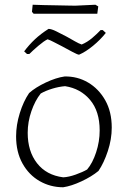

<svg xmlns="http://www.w3.org/2000/svg" viewBox="-20 -782 529 811"><path d="M247 9Q193 9 147.5 -17Q102 -43 75 -91.5Q48 -140 48 -206Q48 -254 63.5 -304Q79 -354 103 -389Q130 -413 173.5 -433.5Q217 -454 253 -459Q307 -460 352 -433.5Q397 -407 424.5 -358.5Q452 -310 452 -243Q452 -194 435.5 -144Q419 -94 396 -60Q367 -36 324 -16Q281 4 247 9ZM247 -33Q270 -34 299.5 -44.5Q329 -55 348 -66Q371 -93 386 -138.5Q401 -184 401 -231Q401 -312 360.5 -360Q320 -408 255 -418Q229 -416 201 -407.5Q173 -399 152 -387Q128 -357 112.5 -312Q97 -267 97 -221Q97 -143 136.5 -92.5Q176 -42 247 -33ZM94 -554 82 -565Q103 -593 127.5 -616Q152 -639 185 -660Q197 -660 218 -649.5Q239 -639 262 -627Q280 -617 296.5 -607.5Q313 -598 325 -594Q349 -604 370 -622Q391 -640 405 -655H414L427 -643Q404 -614 373 -588.5Q342 -563 314 -551Q308 -551 286.5 -562.5Q265 -574 241 -587Q223 -596 207 -604.5Q191 -613 181 -616Q166 -609 142.5 -589Q119 -569 104 -554ZM122 -724 115 -732 118 -762Q138 -761 164.5 -760.5Q191 -760 218 -759.5Q245 -759 267 -758.5Q289 -758 298 -758L383 -762L395 -755L391 -724Z"/></svg>

Font: Labrada Light
Style: Regular
Weight: 300
Designer: Mercedes Jáuregui
Foundry: Omnibus-Type Team
Version: Version 1.000; ttfautohint (v1.8.4.7-5d5b)